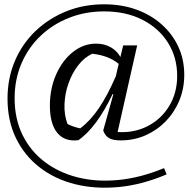

<svg xmlns="http://www.w3.org/2000/svg" viewBox="-20 -673 884 893"><path d="M345 -21Q281 -13 246.5 -55Q212 -97 212 -182Q212 -261 241 -326.5Q270 -392 319 -431Q368 -470 427 -470Q465 -470 494.5 -453.5Q524 -437 540 -408L553 -462H618L527 -59Q604 -54 667 -86.5Q730 -119 767 -180Q804 -241 804 -320Q804 -406 761.5 -474Q719 -542 642.5 -581Q566 -620 465 -620Q377 -620 301 -590Q225 -560 168 -505.5Q111 -451 79.5 -377Q48 -303 48 -216Q48 -120 85 -45Q122 30 188 80Q254 130 341.5 152Q429 174 531.5 164Q634 154 743 109L755 138Q640 187 531 197Q422 207 328.5 183.5Q235 160 164.5 105.5Q94 51 54.5 -30Q15 -111 15 -214Q15 -309 49 -389Q83 -469 144.5 -528Q206 -587 287.5 -620Q369 -653 464 -653Q546 -653 614 -628.5Q682 -604 732 -559.5Q782 -515 809.5 -455.5Q837 -396 837 -325Q837 -261 814 -205.5Q791 -150 750.5 -108.5Q710 -67 656.5 -43.5Q603 -20 541 -20Q506 -20 487.5 -30.5Q469 -41 460 -66L507 -234L504 -236Q430 -81 345 -21ZM294 -96Q323 -82 353 -76Q400 -111 440 -170Q480 -229 519 -319L532 -376Q485 -415 409 -423Q372 -406 343.5 -369Q315 -332 298.5 -285Q282 -238 280 -188.5Q278 -139 294 -96Z"/></svg>

Font: Piazzolla
Style: Regular
Weight: 400
Designer: Juan Pablo del Peral
Foundry: Huerta Tipografica
Version: Version 1.330